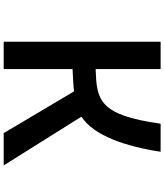

<svg xmlns="http://www.w3.org/2000/svg" viewBox="55 -893 890 1040"><g transform="rotate(90 500.0 -373.0)"><path d="M475 -329 701 52H876L612 -369C714 -435 773 -607 802 -798H650C603 -460 519 -452 354 -446V-798H206V52H354V-321C396 -323 441 -325 475 -329Z"/></g></svg>

Font: LINE Seed JP App_OTF Bold
Style: Regular
Weight: 700
Designer: LINE & Fontrix & Fontworks
Version: Version 1.009